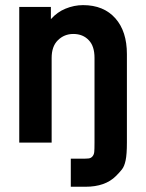

<svg xmlns="http://www.w3.org/2000/svg" viewBox="-20 -546 560 735"><path d="M423.8 127.9Q382.8 168.9 307.6 168.9H251V61.5H293Q310.5 61.5 319.3 60.5Q328.1 59.6 334 52.7Q339.8 45.9 340.8 35.6Q341.8 25.4 341.8 0V-324.2Q341.8 -369.1 320.3 -391.6Q297.9 -416 260.7 -416Q225.6 -416 201.2 -391.6Q177.7 -368.2 177.7 -324.2V0H53.7V-519.5H174.8V-472.7Q199.2 -500 230.5 -512.7Q263.7 -526.4 297.9 -526.4Q377 -526.4 421.9 -475.6Q465.8 -425.8 465.8 -338.9V0Q465.8 44.9 460.9 67.9Q456.1 90.8 446.8 102.5Q437.5 114.3 423.8 127.9Z"/></svg>

Font: Dinish
Style: Bold
Weight: 700
Designer: Bert Driehuis
Foundry: Playbeing
Version: Version 3.006; git-39231f3c-release